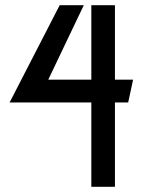

<svg xmlns="http://www.w3.org/2000/svg" viewBox="-20 -720 549 740"><path d="M423 0V-325H474L493 -413H423V-700H332V-413H166L303 -700H210L17 -325H332V0Z"/></svg>

Font: Advent Pro
Style: SemiBold
Weight: 600
Designer: Andreas Kalpakidis
Foundry: Andreas Kalpakidis
Version: Version 2.002 2008